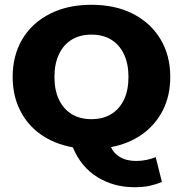

<svg xmlns="http://www.w3.org/2000/svg" viewBox="-20 -614 766 804"><path d="M543 170Q456 170 387.5 127.5Q319 85 285 3Q208 -11 151.5 -50.5Q95 -90 64 -152Q33 -214 33 -292Q33 -382 73.5 -450Q114 -518 188.5 -556Q263 -594 363 -594Q463 -594 537 -556Q611 -518 652 -450Q693 -382 693 -292Q693 -213 661.5 -151.5Q630 -90 574.5 -51Q519 -12 445 2Q454 26 481.5 43Q509 60 550 60Q573 60 594 55.5Q615 51 632 44L658 148Q634 158 607 164Q580 170 543 170ZM363 -115Q411 -115 445.5 -136Q480 -157 499 -196.5Q518 -236 518 -292Q518 -347 499 -387Q480 -427 445.5 -448Q411 -469 363 -469Q315 -469 280.5 -448Q246 -427 227 -387Q208 -347 208 -292Q208 -236 227 -196.5Q246 -157 280.5 -136Q315 -115 363 -115Z"/></svg>

Font: Rokkitt ExtraBold
Style: Regular
Weight: 800
Version: Version 3.103